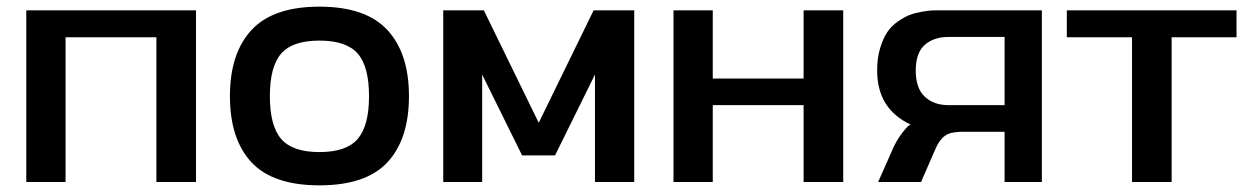

<svg xmlns="http://www.w3.org/2000/svg" viewBox="-20 -550 3751 577"><path d="M59 -519H569V-3H450V-438H177V-3H59Z M940 7Q800 7 735.5 -62.5Q671 -132 671 -261Q671 -390 736 -460Q801 -530 940 -530Q1079 -530 1144 -460Q1209 -390 1209 -261Q1209 -132 1144.5 -62.5Q1080 7 940 7ZM940 -428Q859 -428 825 -389Q791 -350 791 -261Q791 -172 825 -132.5Q859 -93 940 -93Q1021 -93 1055 -132.5Q1089 -172 1089 -261Q1089 -350 1055 -389Q1021 -428 940 -428Z M1764 -519H1886V-3H1768V-326L1648 -83H1549L1429 -326V-3H1312V-519H1434L1599 -181Z M2395 -519H2514V-3H2395V-234H2122V-3H2004V-519H2122V-314H2395Z M2798 -519H3111V-3H2999V-154H2868Q2834 -153 2820 -142Q2803 -130 2791 -102L2748 -3H2619L2658 -91Q2677 -138 2708 -170Q2711 -172 2716 -176Q2616 -223 2616 -338Q2616 -376 2625 -405.5Q2634 -435 2646.5 -453.5Q2659 -472 2678.5 -485.5Q2698 -499 2713.5 -505Q2729 -511 2749.5 -514.5Q2770 -518 2778.5 -518.5Q2787 -519 2798 -519ZM2999 -234V-439H2831Q2786 -439 2759 -415Q2732 -391 2732 -338Q2732 -285 2759 -259.5Q2786 -234 2831 -234Z M3186 -519H3696V-438H3501V-3H3382V-438H3186Z"/></svg>

Font: Kanit Cyrillic
Style: Regular
Weight: 400
Designer: Katatrad Team, Sasha Pavljenko
Foundry: CadsonDemak, Pavljenko + Design
Version: Version 1.002;Fontself Maker 3.5.7